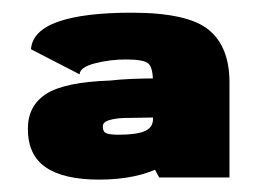

<svg xmlns="http://www.w3.org/2000/svg" viewBox="-20 -702 436 310"><path d="M237 -415.5H350.5V-569Q350.5 -626.5 316.8 -654Q283 -681.5 192.5 -681.5Q115.5 -681.5 74 -667Q32.5 -652.5 30 -622.5L108.5 -582Q109 -593.5 133.5 -599.8Q158 -606 183 -606Q212 -606 219.5 -599.5Q227 -593 227 -569V-434ZM140 -412Q202.5 -412 243.5 -434.2Q284.5 -456.5 284.5 -493.5L227 -509.5Q227 -496 213.5 -490.2Q200 -484.5 171.5 -484.5Q157.5 -484.5 151.8 -486.8Q146 -489 146 -498Q146 -505 156.2 -508Q166.5 -511 180 -511.5Q198 -512 243 -512.5V-575.5Q186.5 -575.5 158.5 -572Q84.5 -569.5 54.8 -550.5Q25 -531.5 25 -494Q25 -451.5 54 -431.8Q83 -412 140 -412Z"/></svg>

Font: Anybody UltraCondensed Thin Black
Style: Regular
Weight: 900
Version: Version 1.111